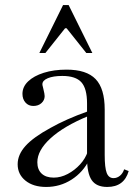

<svg xmlns="http://www.w3.org/2000/svg" viewBox="-20 -730 530 761"><path d="M405 11Q362 11 343.5 -16Q325 -43 325 -104V-320Q325 -379 302.5 -404Q280 -429 227 -429Q191 -429 169.5 -420Q148 -411 148 -396Q148 -392 149.5 -387.5Q151 -383 152 -377Q157 -357 157 -349Q157 -333 144.5 -321.5Q132 -310 112 -310Q93 -310 81 -323.5Q69 -337 69 -358Q69 -386 91.5 -407.5Q114 -429 153.5 -441.5Q193 -454 244 -454Q323 -454 359 -416.5Q395 -379 395 -296V-116Q395 -65 403 -44.5Q411 -24 430 -24Q444 -24 455.5 -33.5Q467 -43 472 -59L490 -52Q472 11 405 11ZM163 11Q112 11 81 -14Q50 -39 50 -79Q50 -117 81 -151.5Q112 -186 180 -223Q210 -240 247 -256.5Q284 -273 329 -289L330 -270Q233 -230 180.5 -182Q128 -134 128 -87Q128 -58 145 -42Q162 -26 193 -26Q221 -26 248.5 -40.5Q276 -55 297.5 -78.5Q319 -102 328 -130L334 -97Q309 -47 263.5 -18Q218 11 163 11ZM136 -520 230 -710H252L346 -520H322L244 -618H238L160 -520Z"/></svg>

Font: Baskervville SC
Style: Regular
Weight: 400
Designer: Alexis Faudot, Rémi Forte, Morgane Pierson, Rafael Ribas, Tanguy Vanlaeys, Rosalie Wagner, Thomas Huot-Marchand
Foundry: ANRT
Version: Version 1.100